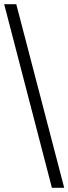

<svg xmlns="http://www.w3.org/2000/svg" viewBox="-20 -780 328 921"><path d="M229 121H288L58 -760H0Z"/></svg>

Font: Noto Serif Balinese
Style: Regular
Weight: 400
Designer: Monotype Design Team
Foundry: Monotype Imaging Inc.
Version: Version 2.005